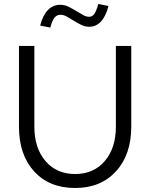

<svg xmlns="http://www.w3.org/2000/svg" viewBox="-20 -930 752 961"><path d="M75 0ZM637 -296Q637 -156 560.5 -72.5Q484 11 356 11Q227 11 151 -72Q75 -155 75 -296V-700H152V-296Q152 -189 207.5 -124Q263 -59 356 -59Q449 -59 504.5 -124Q560 -189 560 -296V-700H637ZM232 -792 181 -802Q194 -853 219.5 -879.5Q245 -906 281 -906Q303 -906 322.5 -896.5Q342 -887 360 -876Q378 -865 394.5 -855.5Q411 -846 426 -846Q442 -846 452 -860Q462 -874 472 -910L523 -900Q510 -849 485.5 -822.5Q461 -796 427 -796Q406 -796 386.5 -805.5Q367 -815 349.5 -826Q332 -837 315.5 -846.5Q299 -856 283 -856Q264 -856 252.5 -841.5Q241 -827 232 -792Z"/></svg>

Font: Red Hat Text
Style: Regular
Weight: 400
Designer: Pentagram / MCKL
Foundry: Pentagram / MCKL
Version: Version 1.005; Red Hat Text